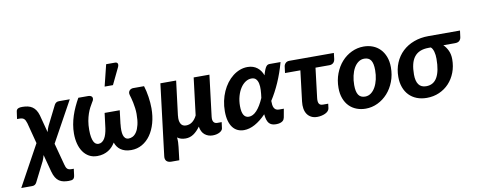

<svg xmlns="http://www.w3.org/2000/svg" viewBox="-128 -1119 4111 1656"><g transform="rotate(-10 1927.0 -291.0)"><path d="M185 -81Q181.5 -66.5 177 -53.8Q172.5 -41 168 -31L81 141.5Q76 151.5 66.8 158.5Q57.5 165.5 41.5 165.5H-54L142.5 -193L95 -375.5Q90.5 -390.5 85.5 -400.2Q80.5 -410 73.2 -416Q66 -422 56.2 -424.2Q46.5 -426.5 32 -426.5H13.5L20 -474Q21.5 -484 22.8 -492.8Q24 -501.5 29 -508Q34 -514.5 44.8 -518.2Q55.5 -522 76 -522Q102.5 -522 124.2 -517Q146 -512 163 -500.5Q180 -489 192.5 -470.2Q205 -451.5 213 -424L253.5 -270Q260.5 -299 270.5 -320.5L356 -491Q361 -501 370.5 -508.2Q380 -515.5 395.5 -515.5H491L295.5 -160.5L347 32.5Q352.5 56.5 363.8 68.5Q375 80.5 402 80.5H421L414.5 132Q413 146 409.5 154.8Q406 163.5 399.8 168.2Q393.5 173 383.8 174.8Q374 176.5 360 176.5Q336 176.5 315.2 172.2Q294.5 168 277.2 156.5Q260 145 247 124Q234 103 225 70Z M475 0ZM668.5 -94Q685.5 -94 699 -103Q712.5 -112 722.5 -128Q732.5 -144 739.2 -166.5Q746 -189 750 -216L766.5 -347.5H899L884.5 -228.5H885Q881.5 -199 882 -174.2Q882.5 -149.5 887.8 -131.8Q893 -114 904.2 -104Q915.5 -94 933.5 -94Q951.5 -94 969.8 -103.5Q988 -113 1003 -135.8Q1018 -158.5 1027.2 -196.5Q1036.5 -234.5 1036.5 -291.5Q1036.5 -316.5 1033 -342.8Q1029.5 -369 1024.8 -392Q1020 -415 1015 -432.8Q1010 -450.5 1007.5 -458.5Q1002.5 -474 1005.2 -485Q1008 -496 1014.8 -502.8Q1021.5 -509.5 1030 -512.5Q1038.5 -515.5 1045.5 -515.5H1141.5Q1148.5 -494 1154 -469Q1159.5 -444 1163.5 -417.8Q1167.5 -391.5 1169.5 -365.8Q1171.5 -340 1171.5 -317.5Q1171.5 -247.5 1154.8 -188Q1138 -128.5 1107.5 -85Q1077 -41.5 1033.8 -16.8Q990.5 8 938 8Q907.5 8 884.8 1Q862 -6 845.2 -18Q828.5 -30 817.2 -46.5Q806 -63 799.5 -82Q788 -63 772.8 -46.5Q757.5 -30 738 -18Q718.5 -6 694.2 1Q670 8 641 8Q600.5 8 569.5 -9.2Q538.5 -26.5 517.5 -56.8Q496.5 -87 485.8 -128Q475 -169 475 -217Q475 -256.5 481.8 -295.2Q488.5 -334 500.8 -371.5Q513 -409 529.8 -445.2Q546.5 -481.5 566 -515.5H652.5Q661.5 -515.5 670.8 -512.2Q680 -509 685 -502Q690 -495 688.8 -483.2Q687.5 -471.5 675.5 -455Q665 -438 653.5 -416.2Q642 -394.5 632.2 -366.2Q622.5 -338 616.2 -303.5Q610 -269 610 -226.5Q610 -188.5 614.8 -163Q619.5 -137.5 627.5 -122.2Q635.5 -107 646 -100.5Q656.5 -94 668.5 -94ZM806 -571 852.5 -759H930Q947.5 -759 952.5 -747.2Q957.5 -735.5 949 -716.5L879 -571Z M1422.5 -515.5 1385 -213.5H1385.5Q1380 -170.5 1393.8 -144.8Q1407.5 -119 1440 -119Q1471.5 -119 1495.5 -137.5Q1519.5 -156 1536 -190L1576 -515.5H1714L1670 -156.5Q1666 -124.5 1676.5 -109.2Q1687 -94 1709 -94H1747L1740 -40.5Q1739 -32 1732.2 -23.8Q1725.5 -15.5 1714 -9Q1702.5 -2.5 1686.8 1.5Q1671 5.5 1651.5 5.5Q1612 5.5 1583 -17.8Q1554 -41 1546 -90Q1518 -51 1486.5 -30Q1455 -9 1417.5 -9Q1372.5 -9 1345 -31Q1347.5 -10 1346.8 12Q1346 34 1343.5 53L1330 166.5H1261.5Q1232.5 166.5 1218.5 152Q1204.5 137.5 1208 110L1284.5 -515.5Z M2281.5 -40Q2280 -32.5 2276 -24.2Q2272 -16 2263.5 -9.5Q2255 -3 2241 1.2Q2227 5.5 2205.5 5.5Q2164.5 5.5 2144.8 -18Q2125 -41.5 2120 -97Q2071.5 -46.5 2022.2 -19.5Q1973 7.5 1925.5 7.5Q1895.5 7.5 1870.8 -3.8Q1846 -15 1828 -38.2Q1810 -61.5 1800 -97Q1790 -132.5 1790 -181Q1790 -227.5 1799.2 -271Q1808.5 -314.5 1825.5 -352.5Q1842.5 -390.5 1866.2 -422Q1890 -453.5 1918.8 -476Q1947.5 -498.5 1980.2 -511Q2013 -523.5 2048 -523.5Q2074.5 -523.5 2095.8 -516.2Q2117 -509 2133.2 -496.2Q2149.5 -483.5 2161.5 -466Q2173.5 -448.5 2181 -427.5Q2189 -456 2196 -473.2Q2203 -490.5 2210 -500Q2217 -509.5 2224.8 -512.8Q2232.5 -516 2242.5 -516H2337Q2311.5 -423 2276.5 -343.5Q2241.5 -264 2200 -200Q2200 -181.5 2202 -165.8Q2204 -150 2210 -138.8Q2216 -127.5 2226.5 -121.2Q2237 -115 2253.5 -115H2295ZM1987 -99Q2023 -99 2056.5 -135Q2090 -171 2120 -240Q2125 -275 2126.8 -307.8Q2128.5 -340.5 2123.2 -365.2Q2118 -390 2104.2 -405Q2090.5 -420 2064.5 -420Q2037 -420 2012 -403.5Q1987 -387 1968 -357.8Q1949 -328.5 1937.8 -288.8Q1926.5 -249 1926.5 -202.5Q1926.5 -99 1987 -99Z M2365.5 -471.5Q2367.5 -488 2379.8 -500.8Q2392 -513.5 2414.5 -513.5H2803.5L2797.5 -462Q2794.5 -439.5 2781.2 -427.8Q2768 -416 2746.5 -416H2625.5L2594 -156Q2590 -123.5 2599 -107.2Q2608 -91 2634 -91H2679.5L2674.5 -51.5Q2672.5 -38 2662.2 -27.2Q2652 -16.5 2636.8 -9.5Q2621.5 -2.5 2603.5 1.2Q2585.5 5 2568 5Q2537 5 2514.8 -6.8Q2492.5 -18.5 2479 -39Q2465.5 -59.5 2461 -87.5Q2456.5 -115.5 2460.5 -148L2493 -416H2358.5Z M3004 -96Q3033 -96 3056 -113Q3079 -130 3095 -158.8Q3111 -187.5 3119.8 -225.5Q3128.5 -263.5 3128.5 -306Q3128.5 -366 3110 -392.8Q3091.5 -419.5 3052.5 -419.5Q3024 -419.5 3000.8 -402.8Q2977.5 -386 2961.5 -357.5Q2945.5 -329 2936.8 -290.8Q2928 -252.5 2928 -210Q2928 -151 2946.5 -123.5Q2965 -96 3004 -96ZM2992 7.5Q2949 7.5 2912 -6.8Q2875 -21 2848 -48.5Q2821 -76 2805.8 -116.5Q2790.5 -157 2790.5 -209Q2790.5 -276.5 2812.5 -334.2Q2834.5 -392 2872 -434Q2909.5 -476 2959.5 -499.8Q3009.5 -523.5 3065 -523.5Q3108 -523.5 3144.8 -509.2Q3181.5 -495 3208.5 -467.2Q3235.5 -439.5 3251 -399Q3266.5 -358.5 3266.5 -306.5Q3266.5 -239.5 3244.5 -182Q3222.5 -124.5 3184.8 -82.5Q3147 -40.5 3097.2 -16.5Q3047.5 7.5 2992 7.5Z M3745 -415Q3769.5 -391 3784.5 -358.2Q3799.5 -325.5 3799.5 -283Q3799.5 -220.5 3779 -167.2Q3758.5 -114 3722.2 -75.2Q3686 -36.5 3636 -14.5Q3586 7.5 3527 7.5Q3478.5 7.5 3439.2 -8Q3400 -23.5 3372.5 -52Q3345 -80.5 3330 -121.2Q3315 -162 3315 -212.5Q3315 -280.5 3338.5 -336.2Q3362 -392 3404 -431.8Q3446 -471.5 3504.2 -493.2Q3562.5 -515 3632 -515H3908.5L3901 -457.5Q3898.5 -439.5 3886 -427.2Q3873.5 -415 3846.5 -415ZM3666.5 -310Q3666.5 -326.5 3664.8 -342.8Q3663 -359 3659 -373Q3655 -387 3649 -398Q3643 -409 3635 -415H3616Q3572.5 -415 3541.2 -402Q3510 -389 3490 -363Q3470 -337 3460.8 -298.8Q3451.5 -260.5 3451.5 -209.5Q3451.5 -152.5 3473 -122.5Q3494.5 -92.5 3539 -92.5Q3603.5 -92.5 3635 -148.2Q3666.5 -204 3666.5 -310Z"/></g></svg>

Font: Lato Heavy
Style: Italic
Weight: 800
Italic angle: -7°
Designer: Lukasz Dziedzic
Foundry: tyPoland Lukasz Dziedzic
Version: Version 2.007; 2014-02-27